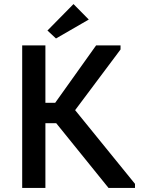

<svg xmlns="http://www.w3.org/2000/svg" viewBox="-20 -923 692 943"><path d="M203 -418H251L452 -700H572V-680L349 -382L643 -20V0H513L256 -318H203V0H89V-700H203ZM416 -827 255 -734 213 -773 341 -903Z"/></svg>

Font: Tilda Sans Semibold
Style: Regular
Weight: 600
Designer: ParaType Ltd
Foundry: ParaType Ltd
Version: Version 1.009